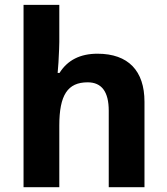

<svg xmlns="http://www.w3.org/2000/svg" viewBox="-20 -780 697 800"><path d="M582 -356C582 -484.9 514.6 -556.2 386.2 -556.2C314 -556.2 261.2 -529.3 228 -476.1H220.2L223.6 -520C226.1 -564.5 227.1 -592.8 227.1 -605V-759.8H78.1V0H227.1V-256.8C227.1 -383.8 261.7 -437 345.2 -437C403.8 -437 433.1 -397.5 433.1 -318.8V0H582Z"/></svg>

Font: Open Sans bold
Style: Bold
Weight: 700
Foundry: Ascender Corporation
Version: Version 1.100;PS 001.100;hotconv 1.0.88;makeotf.lib2.5.64775